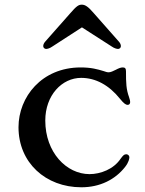

<svg xmlns="http://www.w3.org/2000/svg" viewBox="-20 -794 624 826"><path d="M59.6 -246.6C59.6 -94.2 176.3 11.7 330.1 11.7C410.2 11.7 475.6 -21.5 518.1 -75.7C534.2 -96.2 536.6 -111.8 536.6 -117.7C536.6 -125 529.8 -130.4 523.4 -130.4C513.7 -130.4 509.3 -125 499 -111.3C468.8 -65.9 412.1 -44.9 365.2 -44.9C266.1 -44.9 174.8 -138.2 174.8 -275.4C174.8 -384.3 246.6 -459 329.1 -459C391.1 -459 448.7 -428.2 496.1 -369.1C512.2 -349.1 521.5 -342.8 528.8 -342.8C535.2 -342.8 540 -346.7 540 -355C540 -359.4 538.6 -366.2 535.2 -376C522.9 -410.2 522 -436 522 -487.8C522 -500.5 517.1 -503.9 507.8 -503.9C500 -503.9 490.7 -500.5 478 -493.7C467.8 -488.3 455.6 -482.9 447.8 -482.9C440.9 -482.9 435.1 -484.9 425.3 -488.3C399.4 -496.1 372.6 -503.9 327.1 -503.9C159.2 -503.9 59.6 -376.5 59.6 -246.6ZM179.2 -583.5C184.1 -583.5 194.8 -586.4 205.1 -593.8L332.5 -676.3L460.9 -593.8C471.2 -586.4 482.4 -583.5 487.3 -583.5C496.6 -583.5 500 -590.3 500 -595.7C500 -600.6 498 -607.9 491.7 -614.7L384.8 -735.8C358.4 -767.1 345.2 -773.9 332 -773.9C318.4 -773.9 309.6 -768.6 281.2 -735.8L174.3 -614.7C168 -607.9 166 -600.6 166 -595.7C166 -590.3 169.9 -583.5 179.2 -583.5Z"/></svg>

Font: Stoke
Style: Light
Weight: 300
Designer: Nicole Fally
Foundry: Nicole Fally
Version: Version 1.001